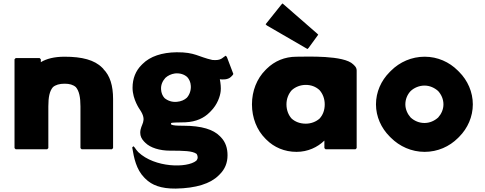

<svg xmlns="http://www.w3.org/2000/svg" viewBox="-20 -867 2842 1124"><path d="M256 7 263 0V-244C263 -298 270 -334 290 -357C305 -370 328 -377 358 -377C387 -377 408 -371 424 -357C443 -335 451 -299 451 -244V0L458 7H635L642 0V-287C642 -366 624 -424 585 -463V-464L578 -471C533 -516 461 -535 358 -535C297 -535 252 -523 219 -503V-520L212 -527H72L65 -520V0L72 7Z M801 -90C801 -70 809 -54 823 -39L824 -38L831 -31C860 -2 915 15 975 15C1054 15 1107 16 1131 34C1134 38 1136 44 1137 51C1138 60 1135 67 1129 74C1075 118 886 115 790 24C783 16 774 6 768 -4L761 -11L754 -4C764 58 778 125 824 172L825 173L832 180C868 216 922 238 1009 237C1128 235 1212 208 1260 160L1267 153C1297 123 1312 86 1312 42C1312 1 1301 -35 1273 -64L1266 -71C1229 -108 1163 -131 1052 -131C1018 -131 993 -132 982 -138C982 -139 981 -141 981 -142C981 -144 982 -146 982 -147C992 -150 1014 -150 1065 -151C1130 -154 1175 -177 1206 -208L1207 -209L1214 -216C1253 -255 1269 -304 1272 -334C1274 -353 1272 -377 1267 -403C1281 -401 1314 -399 1332 -417L1339 -424C1342 -427 1344 -430 1346 -434L1308 -534L1301 -541C1281 -529 1275 -511 1223 -516C1141 -534 1122 -562 1014 -561C928 -560 859 -537 815 -493L808 -486C775 -453 756 -408 756 -353C756 -284 799 -225 799 -225C846 -155 801 -142 801 -90ZM923 -343C921 -369 931 -392 948 -411C962 -424 982 -434 1004 -437C1033 -440 1058 -432 1076 -416C1088 -403 1096 -385 1097 -365C1099 -339 1090 -313 1074 -295C1060 -282 1040 -273 1016 -271C988 -268 962 -277 943 -293C931 -306 924 -324 923 -343Z M1657 -256C1657 -289 1669 -318 1688 -339C1709 -358 1738 -370 1770 -370C1801 -370 1828 -360 1850 -340C1869 -319 1881 -290 1881 -256C1881 -223 1871 -195 1851 -173C1831 -155 1802 -143 1770 -143C1736 -143 1708 -154 1687 -173C1669 -193 1657 -222 1657 -256ZM2068 -454C2068 -465 2064 -474 2056 -482L2055 -483L2048 -490C1993 -545 1776 -535 1716 -535C1646 -535 1587 -509 1542 -465L1541 -464L1534 -457C1484 -407 1455 -335 1455 -256C1455 -177 1484 -105 1533 -56L1540 -49C1584 -5 1645 22 1716 22C1782 22 1839 -5 1879 -44V0L1886 7H2061L2068 0ZM1634 -847 1627 -840 1535 -725 1542 -718 1780 -580 1787 -587 1843 -664 1836 -671Z M2353 -256C2353 -285 2364 -313 2384 -334C2404 -353 2434 -366 2465 -366C2496 -366 2524 -353 2545 -334C2564 -313 2576 -286 2576 -256C2576 -227 2564 -200 2545 -179C2524 -160 2496 -147 2465 -147C2434 -147 2406 -159 2384 -179C2366 -199 2353 -227 2353 -256ZM2181 -256C2181 -184 2212 -117 2261 -68L2268 -61C2319 -10 2389 22 2466 22C2542 22 2611 -9 2661 -59L2668 -66C2718 -116 2748 -184 2748 -256C2748 -328 2718 -396 2668 -446L2667 -447L2660 -454C2610 -504 2542 -535 2466 -535C2390 -535 2320 -504 2269 -453L2268 -452L2261 -445C2211 -395 2181 -328 2181 -256Z"/></svg>

Font: Hussar Woodtype
Style: Blk
Weight: 900
Foundry: Cannot Into Space Fonts
Version: Version 1.07